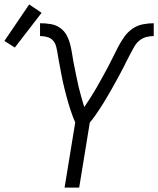

<svg xmlns="http://www.w3.org/2000/svg" viewBox="-81 -848 715 868"><path d="M211 0 259 -294Q253 -308 247.5 -323Q242 -338 237 -353Q232 -368 227.5 -383.5Q223 -399 219 -414.5Q215 -430 211 -445.5Q207 -461 203.5 -477Q200 -493 197 -509Q194 -525 191 -541Q188 -557 185 -573Q182 -589 179.5 -605Q177 -621 173 -637Q169 -653 159 -664.5Q149 -676 133 -680.5Q117 -685 100 -685V-743Q125 -743 149 -739Q173 -735 192 -721Q211 -707 221.5 -686.5Q232 -666 237.5 -642.5Q243 -619 246.5 -595.5Q250 -572 255 -548.5Q260 -525 264.5 -501.5Q269 -478 274.5 -455Q280 -432 286.5 -409.5Q293 -387 300 -364Q315 -386 329 -408Q343 -430 356 -452.5Q369 -475 381.5 -498Q394 -521 406.5 -544Q419 -567 430 -590Q441 -613 453 -636Q465 -659 480.5 -681Q496 -703 517.5 -718Q539 -733 564.5 -738Q590 -743 614 -743V-685Q597 -685 580 -680.5Q563 -676 549 -664.5Q535 -653 526 -637Q517 -621 508.5 -605Q500 -589 492 -573Q484 -557 476 -541Q468 -525 459 -509Q450 -493 441.5 -477Q433 -461 424 -445.5Q415 -430 406 -414.5Q397 -399 387.5 -383.5Q378 -368 368 -353Q358 -338 347.5 -323Q337 -308 325 -294L277 0ZM-14 -633 -61 -663 51 -828 107 -790Z"/></svg>

Font: Iosevka Aile Light Oblique
Style: Regular
Weight: 300
Italic angle: -9°
Designer: Belleve Invis
Foundry: Belleve Invis
Version: Version 31.1.0; ttfautohint (v1.8.4)